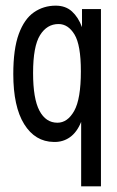

<svg xmlns="http://www.w3.org/2000/svg" viewBox="-20 -492 415 679"><path d="M267 167V-61Q252 -24 227 -6.5Q202 11 170 10Q104 9 65.5 -53Q27 -115 27 -230Q27 -319 46.5 -372Q66 -425 100 -448.5Q134 -472 177 -472Q212 -472 234.5 -451.5Q257 -431 270 -396V-460H337V167ZM183 -58Q219 -58 242.5 -100Q266 -142 266 -240Q266 -333 243.5 -370Q221 -407 187 -407Q146 -407 121.5 -367.5Q97 -328 97 -234Q97 -143 119.5 -100.5Q142 -58 183 -58Z"/></svg>

Font: Inconsolata Condensed Medium
Style: Regular
Weight: 500
Width: 3
Monospace: yes
Designer: Raph Levien, Cyreal, Brenton Simpson
Foundry: Raph Levien, Cyreal, Google
Version: Version 3.100; ttfautohint (v1.8.4.7-5d5b)